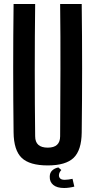

<svg xmlns="http://www.w3.org/2000/svg" viewBox="-20 -820 477 961"><path d="M219 8Q128 8 88.5 -30Q49 -68 48 -157Q44 -478 48 -800H156Q154 -640 154 -469Q154 -298 156 -138Q156 -81 219 -81Q281 -81 281 -138Q282 -298 282.5 -469Q283 -640 281 -800H389Q393 -478 389 -157Q388 -68 348.5 -30Q309 8 219 8ZM229 64Q229 45 241 33.5Q253 22 272 18L287 31Q282 36 278.5 43Q275 50 275 58Q275 67 281.5 73.5Q288 80 304 80Q312 80 323.5 78.5Q335 77 343 75L352 114Q341 117 327 119Q313 121 301 121Q265 121 246.5 105.5Q228 90 229 64Z"/></svg>

Font: Big Shoulders Display
Style: Bold
Weight: 700
Designer: Patric King
Foundry: XO Type Co
Version: Version 1.000; ttfautohint (v1.8.2)